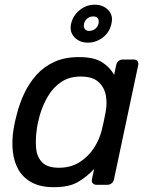

<svg xmlns="http://www.w3.org/2000/svg" viewBox="-20 -767 626 797"><path d="M203.4 10Q148.3 10 112.2 -9.4Q76.1 -28.8 56.8 -62.4Q37.6 -96 33.1 -139.2Q28.6 -182.4 36.1 -229.9Q38.7 -246.4 41.8 -260.2Q44.9 -273.9 49.1 -290.2Q60.8 -337.1 80.9 -379.7Q101.1 -422.4 131.7 -456.5Q162.4 -490.6 205.8 -510.3Q249.3 -530 306.8 -530Q371.1 -530 403.8 -508.7Q436.4 -487.4 453.8 -456.4L462.4 -497.1Q464.4 -507.3 471.9 -513.6Q479.4 -520 489.6 -520H535.1Q545.2 -520 550.5 -513.6Q555.8 -507.3 553.8 -497.1L453.2 -22.9Q451.2 -12.7 443.7 -6.4Q436.2 0 426.1 0H380.4Q370.2 0 364.9 -6.4Q359.6 -12.7 361.6 -22.9L370.7 -65.4Q339.9 -32.8 303.3 -11.4Q266.8 10 203.4 10ZM224.2 -70.7Q274.1 -70.7 310.5 -93.9Q346.9 -117.2 369.8 -152.5Q392.8 -187.9 401.8 -224.6Q406.2 -241.1 410.8 -263.3Q415.4 -285.5 418.4 -301.8Q425.5 -337.3 419.3 -371.1Q413 -404.8 388.5 -427.1Q363.9 -449.3 315.2 -449.3Q268 -449.3 234.5 -426.9Q200.9 -404.4 179.3 -367.9Q157.7 -331.3 145.2 -288.9Q141.2 -273.9 138 -260Q134.8 -246.1 132.8 -231.1Q126.7 -188.7 129.9 -152.1Q133 -115.6 155 -93.1Q177 -70.7 224.2 -70.7ZM344.6 -590Q310.1 -590 288.9 -612.5Q267.7 -635.1 275.1 -668.7Q283.3 -703.2 311 -725.4Q338.7 -747.5 373.2 -747.5Q407.7 -747.5 429.2 -725.4Q450.8 -703.2 442.6 -668.7Q435.2 -633.4 407.2 -611.7Q379.1 -590 344.6 -590ZM349.6 -638.7Q364.2 -638.7 375.1 -647.2Q385.9 -655.7 388.9 -668.7Q391.9 -681.7 386.5 -690.2Q381.1 -698.7 367.3 -698.7Q352.7 -698.7 342.3 -690.2Q331.9 -681.7 328.9 -668.7Q325.9 -655.7 331.7 -647.2Q337.4 -638.7 349.6 -638.7Z"/></svg>

Font: Rubik Light
Style: Italic
Weight: 300
Italic angle: -12°
Designer: Hubert and Fischer
Foundry: Hubert and Fischer
Version: Version 2.300;gftools[0.9.30]